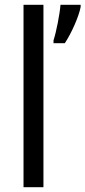

<svg xmlns="http://www.w3.org/2000/svg" viewBox="-20 -873 356 800"><path d="M161 -93V-853H78V-93ZM316 -844V-853H232C229 -813 214 -738 203 -705V-693H250C277 -733 309 -805 316 -844Z"/></svg>

Font: Noto Sans Kannada UI SemiCondensed SemiBold
Style: Regular
Weight: 600
Width: 4
Designer: Jelle Bosma - Monotype Design Team
Foundry: Monotype Imaging Inc.
Version: Version 2.006